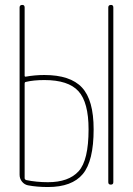

<svg xmlns="http://www.w3.org/2000/svg" viewBox="-20 -750 540 780"><path d="M419.9 -9.8V-719.7Q419.9 -729.5 430.2 -730Q440.4 -730.5 440.4 -719.7V-9.8Q440.4 0 430.2 0Q419.9 0 419.9 -9.8ZM80.1 -411.1V-26.4Q80.1 -21.5 85.9 -18.6Q127.9 -9.8 174.8 -9.8Q258.8 -9.8 299.3 -54.2Q339.8 -98.6 339.8 -224.6Q339.8 -334 298.8 -379.4Q257.8 -424.8 160.2 -424.8Q116.2 -424.8 84 -417Q80.1 -416 80.1 -411.1ZM93.8 2.9Q79.1 0 69.3 -12.2Q59.6 -24.4 59.6 -40V-719.7Q59.6 -729.5 69.8 -730Q80.1 -730.5 80.1 -719.7V-442.4Q80.1 -438.5 84 -438.5Q122.1 -445.3 160.2 -445.3Q265.6 -445.3 313 -394.5Q360.4 -343.8 360.4 -224.6Q360.4 -95.7 316.4 -43Q272.5 9.8 174.8 9.8Q129.9 9.8 93.8 2.9Z"/></svg>

Font: Rounded-X Mgen+ 1mn thin
Style: Regular
Weight: 100
Designer: [Source Han Sans]
Ryoko NISHIZUKA  (kana & ideographs); Paul D. Hunt (Latin, Greek & Cyrillic); Wenlong ZHANG  (bopomofo
Version: Version 1.059.20150602